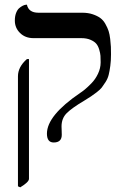

<svg xmlns="http://www.w3.org/2000/svg" viewBox="-20 -575 537 815"><path d="M241.2 -38.1Q241.2 -35.6 241.7 -23.2Q242.2 -10.7 242.2 -2.9Q242.2 29.8 208 29.8Q179.2 29.8 179.2 -7.8Q179.2 -84.5 319.8 -180.2Q327.6 -185.1 339.4 -194.6Q351.1 -204.1 367.9 -221.2Q384.8 -238.3 396 -262Q407.2 -285.6 407.2 -310.1Q407.2 -326.7 406.5 -337.9Q405.8 -349.1 401.1 -364.7Q396.5 -380.4 388.2 -389.9Q379.9 -399.4 363.8 -406.2Q347.7 -413.1 325.2 -413.1H122.1Q87.4 -413.1 65.2 -434.8Q43 -456.5 43 -487.8Q43 -506.3 48.3 -520Q53.7 -533.7 61 -540Q68.4 -546.4 75.9 -550.3Q83.5 -554.2 88.9 -554.7L94.2 -555.2Q101.6 -521 143.1 -521H329.1Q354 -521 373.5 -514.4Q393.1 -507.8 405.8 -498.5Q418.5 -489.3 427.5 -473.1Q436.5 -457 440.9 -443.6Q445.3 -430.2 447.8 -409.4Q450.2 -388.7 450.7 -376.2Q451.2 -363.8 451.2 -344.2Q451.2 -317.4 448.2 -295.4Q445.3 -273.4 441.4 -257.6Q437.5 -241.7 428.2 -227.1Q418.9 -212.4 412.1 -203.6Q405.3 -194.8 390.4 -183.3Q375.5 -171.9 366.5 -166Q357.4 -160.2 337.9 -147.9Q285.2 -116.7 263.2 -94.7Q241.2 -72.8 241.2 -38.1ZM65.9 220.2 56.2 215.8V-251Q56.2 -291 94.2 -324.2H103V184.1Q103 197.8 65.9 220.2Z"/></svg>

Font: Linux Biolinum
Style: Regular
Weight: 400
Designer: Philipp H. Poll
Foundry: Philipp H. Poll
Version: Version 0.6.4